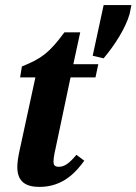

<svg xmlns="http://www.w3.org/2000/svg" viewBox="-20 -720 536 754"><path d="M135 14C231 14 282 -49 311 -89L280 -112C251 -77 232 -65 211 -65C194 -65 190 -73 190 -86C190 -103 198 -136 198 -136L257 -416H355L366 -468H268L295 -593H233C173 -512 143 -490 66 -459L59 -416H119L56 -125C51 -102 48 -81 48 -64C48 -5 83 14 135 14ZM387 -491C430 -542 473 -609 489 -665L496 -700H387L344 -501Z"/></svg>

Font: STIX Two Text
Style: Bold Italic
Weight: 700
Italic angle: -12°
Designer: Ross Mills, John Hudson & Paul Hanslow, Tiro Typeworks Ltd; with prior portions MicroPress Inc. and Coen Hoffman, Elsevi
Foundry: Tiro Typeworks Ltd
Version: Version 2.13 b171